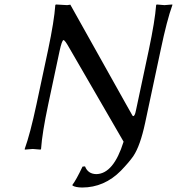

<svg xmlns="http://www.w3.org/2000/svg" viewBox="-20 -668 793 861"><path d="M195.8 -444.8Q223.1 -574.2 228 -645L230.5 -647.9Q232.4 -647.9 281.2 -645Q281.2 -645 295.4 -647L543.9 -203.1Q573.2 -150.9 574.2 -149.4Q581.1 -142.1 586.9 -161.1Q588.9 -168.5 590.8 -178.2L647.5 -444.8Q674.8 -574.2 680.2 -645L682.6 -647.9Q684.6 -647.9 717.3 -645L752.9 -647.9V-645Q728.5 -577.6 700.7 -444.8L630.9 -117.2Q608.9 -14.2 578.1 31.7Q559.6 58.6 522.5 97.2Q447.8 172.9 348.1 172.9Q317.9 172.4 305.2 164.1L304.7 161.1Q321.8 138.7 350.1 79.1L361.3 78.1Q374.5 112.3 412.1 112.8Q489.3 111.3 534.2 -32.7L289.6 -455.1Q271 -488.3 264.6 -488.3Q257.3 -486.3 247.1 -439L196.3 -200.2Q168.9 -70.8 164.1 0L161.6 2.9Q159.7 2.9 127 0L91.3 2.9L90.8 0Q115.2 -67.4 143.6 -200.2Z"/></svg>

Font: Linux Biolinum Capitals O
Style: Italic Samll Caps
Weight: 400
Italic angle: -12°
Designer: Philipp H. Poll
Foundry: Philipp H. Poll
Version: Version 0.6.2